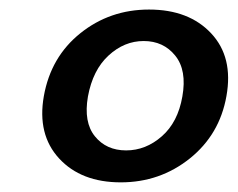

<svg xmlns="http://www.w3.org/2000/svg" viewBox="-20 -729 498 402"><path d="M71.8 -527.8Q86.4 -609.9 148.2 -659.4Q210 -709 292 -709Q375.5 -709 422.1 -659.2Q468.8 -609.4 454.1 -527.8Q439.9 -447.3 377.4 -397.2Q314.9 -347.2 232.9 -347.2Q149.9 -347.2 103.8 -397.2Q57.6 -447.3 71.8 -527.8ZM361.8 -526.9Q371.6 -582 346.9 -612.5Q322.3 -643.1 280.8 -643.1Q240.2 -643.1 207.3 -612.8Q174.3 -582.5 164.1 -526.9Q154.8 -473.1 178.7 -443.6Q202.6 -414.1 244.1 -414.1Q285.2 -414.1 318.8 -443.6Q352.5 -473.1 361.8 -526.9Z"/></svg>

Font: Poppins Medium
Style: Italic
Weight: 500
Italic angle: -10°
Designer: Ninad Kale (Devanagari), Jonny Pinhorn (Latin)
Foundry: Indian Type Foundry
Version: Version 3.200;PS 1.000;hotconv 16.6.54;makeotf.lib2.5.65590